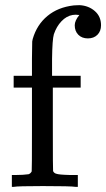

<svg xmlns="http://www.w3.org/2000/svg" viewBox="-20 -725 412 745"><path d="M273 0Q255 -3 146 -3Q48 -3 34 0H26V-46H42Q70 -46 91 -49Q99 -52 103 -60Q104 -62 104 -224V-385H33V-431H104V-497L105 -564L107 -574Q123 -629 164 -663Q205 -697 266 -704Q267 -704 275.5 -704.5Q284 -705 289 -705Q324 -703 348 -682Q372 -661 372 -627Q372 -604 358 -590Q344 -576 321 -576Q298 -576 284 -590Q270 -604 270 -627Q270 -645 288 -667H284Q275 -669 262 -667Q238 -663 218.5 -642.5Q199 -622 189 -592Q183 -572 182 -497V-431H293V-385H185V-225Q185 -63 186 -61Q190 -53 198 -51Q208 -47 251 -46H282V0Z"/></svg>

Font: MathJax_Main
Style: Regular
Weight: 400
Version: Version 1.1